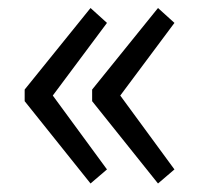

<svg xmlns="http://www.w3.org/2000/svg" viewBox="-20 -500 496 467"><path d="M204.1 -253.9V-282.2L364.3 -480.5L404.3 -444.3L272.5 -267.6L404.3 -87.9L364.3 -53.7ZM40 -253.9V-282.2L200.2 -480.5L240.2 -444.3L108.4 -267.6L240.2 -87.9L200.2 -53.7Z"/></svg>

Font: Reddit Sans Chocolate
Style: Regular
Weight: 400
Designer: Stephen Hutchings
Foundry: Reddit
Version: Version 1.013